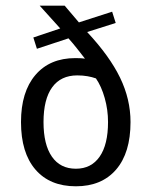

<svg xmlns="http://www.w3.org/2000/svg" viewBox="-20 -651 540 683"><path d="M290 -537.1Q370.1 -451.2 407.2 -374.5Q444.3 -297.9 444.3 -216.8Q444.3 -107.4 393.1 -47.9Q341.8 11.7 250 11.7Q157.2 11.7 106 -47.9Q54.7 -107.4 54.7 -216.8Q54.7 -324.2 106 -384.3Q157.2 -444.3 248 -444.3Q261.7 -444.3 268.6 -443.8Q275.4 -443.4 282.2 -442.4Q268.6 -460 253.9 -478.5Q239.3 -497.1 223.6 -514.6L111.3 -477.5L98.6 -517.6L194.3 -549.8L121.1 -630.9H210L260.7 -571.3L378.9 -609.4L391.6 -569.3ZM321.3 -372.1Q307.6 -377 291 -379.9Q274.4 -382.8 254.9 -382.8Q196.3 -382.8 165.5 -340.3Q134.8 -297.9 134.8 -216.8Q134.8 -136.7 164.6 -93.8Q194.3 -50.8 250 -50.8Q304.7 -50.8 334.5 -93.8Q364.3 -136.7 364.3 -216.8Q364.3 -260.7 352.5 -302.2Q340.8 -343.8 321.3 -372.1Z"/></svg>

Font: BabelStone Irk Bitig Colour
Style: Regular
Weight: 400
Designer: Andrew West
Foundry: BabelStone
Version: Version 1.03 June 7, 2023